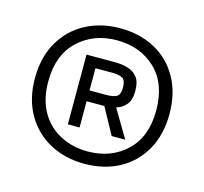

<svg xmlns="http://www.w3.org/2000/svg" viewBox="-73 -803 640 601"><g transform="rotate(15 247.0 -502.5)"><path d="M247 -283Q185 -283 135.5 -309.5Q86 -336 57.5 -385.5Q29 -435 29 -502Q29 -570 57.5 -619.5Q86 -669 135.5 -695.5Q185 -722 247 -722Q311 -722 360 -695.5Q409 -669 437 -619.5Q465 -570 465 -502Q465 -435 437 -385.5Q409 -336 360 -309.5Q311 -283 247 -283ZM247 -323Q323 -323 372.5 -370Q422 -417 422 -502Q422 -589 372.5 -636Q323 -683 247 -683Q172 -683 122 -636Q72 -589 72 -503Q72 -445 95 -405Q118 -365 158 -344Q198 -323 247 -323ZM166 -615H204V-389H166ZM188 -615H259Q280 -615 299.5 -609.5Q319 -604 331 -589Q343 -574 343 -544Q343 -515 330.5 -500Q318 -485 299 -479.5Q280 -474 259 -474H188V-509H258Q281 -509 292 -515.5Q303 -522 303 -544Q303 -568 292 -574.5Q281 -581 258 -581H188ZM250 -495H289L352 -389H308Z"/></g></svg>

Font: Asta Sans
Style: Regular
Weight: 400
Designer: 42dot
Version: Version 1.000